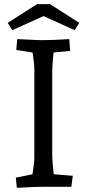

<svg xmlns="http://www.w3.org/2000/svg" viewBox="-20 -898 425 923"><path d="M61 5 56 -44 170 -67 131 -28Q133 -37 136 -58.5Q139 -80 142 -102.5Q145 -125 145 -135V-570Q145 -581 142.5 -602.5Q140 -624 136.5 -646Q133 -668 131 -678L170 -640L58 -658L63 -710Q82 -709 105 -708Q128 -707 148.5 -706Q169 -705 178 -705Q212 -705 245.5 -706.5Q279 -708 313 -710L317 -653L204 -643L242 -678Q241 -670 238 -647Q235 -624 233 -595Q231 -566 231 -540V-165Q231 -139 233 -112.5Q235 -86 238 -63.5Q241 -41 243 -28L204 -63L330 -53L323 0H195Q162 0 128.5 1.5Q95 3 61 5ZM339 -753 149 -839 182 -878H221L361 -788ZM39 -753 17 -788 158 -878H197L230 -839Z"/></svg>

Font: Andada Pro
Style: Regular
Weight: 400
Designer: Carolina Giovagnoli
Foundry: Huerta Tipografica
Version: Version 3.003